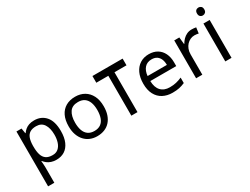

<svg xmlns="http://www.w3.org/2000/svg" viewBox="-77 -1425 3057 2352"><g transform="rotate(-30 1451.5 -248.5)"><path d="M340 -546Q439 -546 499.5 -477Q560 -408 560 -269Q560 -178 532.5 -115.5Q505 -53 455.5 -21.5Q406 10 339 10Q298 10 266 -1Q234 -12 211.5 -29.5Q189 -47 173 -68H167Q169 -51 171 -25Q173 1 173 20V240H85V-536H157L169 -463H173Q189 -486 211.5 -505Q234 -524 265.5 -535Q297 -546 340 -546ZM324 -472Q270 -472 237 -451.5Q204 -431 189 -390Q174 -349 173 -286V-269Q173 -203 187 -157Q201 -111 234.5 -87Q268 -63 326 -63Q375 -63 406.5 -90Q438 -117 453.5 -163.5Q469 -210 469 -270Q469 -362 433.5 -417Q398 -472 324 -472Z M1166 -269Q1166 -202 1148.5 -150.5Q1131 -99 1098.5 -63Q1066 -27 1019.5 -8.5Q973 10 916 10Q863 10 818 -8.5Q773 -27 740 -63Q707 -99 688.5 -150.5Q670 -202 670 -269Q670 -358 700 -419.5Q730 -481 786 -513.5Q842 -546 919 -546Q992 -546 1047.5 -513.5Q1103 -481 1134.5 -419.5Q1166 -358 1166 -269ZM761 -269Q761 -206 777.5 -159.5Q794 -113 829 -88Q864 -63 918 -63Q972 -63 1007 -88Q1042 -113 1058.5 -159.5Q1075 -206 1075 -269Q1075 -333 1058 -378Q1041 -423 1006.5 -447.5Q972 -472 917 -472Q835 -472 798 -418Q761 -364 761 -269Z M1658 -659V-564H1488V0H1401V-564H1231V-659Z M1960 -546Q2029 -546 2078.5 -516Q2128 -486 2154.5 -431.5Q2181 -377 2181 -304V-251H1814Q1816 -160 1860.5 -112.5Q1905 -65 1985 -65Q2036 -65 2075.5 -74.5Q2115 -84 2157 -102V-25Q2116 -7 2076 1.5Q2036 10 1981 10Q1905 10 1846.5 -21Q1788 -52 1755.5 -113.5Q1723 -175 1723 -264Q1723 -352 1752.5 -415Q1782 -478 1835.5 -512Q1889 -546 1960 -546ZM1959 -474Q1896 -474 1859.5 -433.5Q1823 -393 1816 -321H2089Q2089 -367 2075 -401Q2061 -435 2032.5 -454.5Q2004 -474 1959 -474Z M2567 -546Q2582 -546 2599.5 -544.5Q2617 -543 2630 -540L2619 -459Q2606 -462 2590.5 -464Q2575 -466 2561 -466Q2530 -466 2502 -453Q2474 -440 2452 -416.5Q2430 -393 2417.5 -360Q2405 -327 2405 -286V0H2317V-536H2389L2399 -438H2403Q2420 -468 2444 -492.5Q2468 -517 2499 -531.5Q2530 -546 2567 -546Z M2818 -536V0H2730V-536ZM2775 -737Q2795 -737 2810.5 -723.5Q2826 -710 2826 -681Q2826 -653 2810.5 -639Q2795 -625 2775 -625Q2753 -625 2738 -639Q2723 -653 2723 -681Q2723 -710 2738 -723.5Q2753 -737 2775 -737Z"/></g></svg>

Font: ubangla05
Style: Book
Weight: 400
Designer: Jelle Bosma - Monotype Design Team
Foundry: Monotype Imaging Inc.
Version: Version 2.003